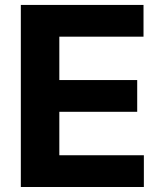

<svg xmlns="http://www.w3.org/2000/svg" viewBox="-20 -747 653 767"><path d="M63.2 0H554.7V-126.8H217V-300.4H528.1V-427.2H217V-600.5H553.3V-727.3H63.2Z"/></svg>

Font: GiG Sans
Style: Bold
Weight: 700
Designer: Andreas Faust
Version: Version 1.100;FEAKit 1.0